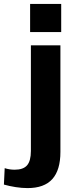

<svg xmlns="http://www.w3.org/2000/svg" viewBox="-95 -772 395 982"><path d="M46 190Q17 190 -15 185Q-47 180 -75 172L-71 88Q-59 92 -46 94Q-33 96 -20 96Q24 96 43.5 73.5Q63 51 63 0V-540H214V5Q214 98 172.5 144Q131 190 46 190ZM218 -752V-608H59V-752Z"/></svg>

Font: Pathway Extreme SemiCondensed
Style: Bold
Weight: 700
Width: 4
Version: Version 1.001;gftools[0.9.26]